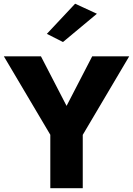

<svg xmlns="http://www.w3.org/2000/svg" viewBox="-23 -999 705 1019"><path d="M244 -360V0H416.2V-360ZM466.3 -700 330.3 -437 194.3 -700H-2.5L330.3 -138L662.7 -700ZM491.3 -926 375.7 -979.3 225.7 -819.3 311.3 -776Z"/></svg>

Font: Jost* Book
Style: Regular
Weight: 400
Version: Version 3.000